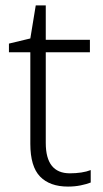

<svg xmlns="http://www.w3.org/2000/svg" viewBox="-20 -679 380 709"><path d="M238 -39Q260 -39 280 -42Q300 -45 315 -51V-5Q300 1 278 5.5Q256 10 231 10Q164 10 128 -27Q92 -64 92 -148V-486H13V-518L92 -537L112 -659H149V-532H312V-486H149V-151Q149 -39 238 -39Z"/></svg>

Font: Noto Sans Myanmar Light
Style: Regular
Weight: 300
Designer: Monotype Design Team
Foundry: Monotype Imaging Inc.
Version: Version 2.107; ttfautohint (v1.8.4.7-5d5b)